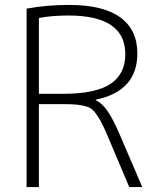

<svg xmlns="http://www.w3.org/2000/svg" viewBox="-20 -760 646 780"><path d="M88 0V-725Q169 -740 261 -740Q399 -740 468.5 -689.5Q538 -639 538 -543Q538 -390 369 -355V-353Q394 -341 415.5 -311Q437 -281 467 -212L558 0H505L418 -206Q401 -246 389.5 -267Q378 -288 365 -304.5Q352 -321 334 -326.5Q316 -332 296 -334.5Q276 -337 238 -337H138V0ZM138 -379H238Q368 -379 428.5 -419Q489 -459 489 -540Q489 -697 258 -697Q192 -697 138 -687Z"/></svg>

Font: M PLUS 1p Light
Style: Regular
Weight: 300
Version: Version 1.061